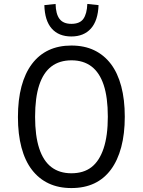

<svg xmlns="http://www.w3.org/2000/svg" viewBox="-20 -945 725 974"><path d="M342 9Q277 9 227 -14.5Q177 -38 142 -83.5Q107 -129 89 -196.5Q71 -264 71 -351Q71 -439 89 -506.5Q107 -574 142 -620.5Q177 -667 227 -690.5Q277 -714 342 -714Q408 -714 458 -690Q508 -666 542.5 -620.5Q577 -575 595 -507.5Q613 -440 613 -353Q613 -266 595 -198.5Q577 -131 542.5 -84.5Q508 -38 458 -14.5Q408 9 342 9ZM342 -66Q404 -66 444 -97Q484 -128 505.5 -192Q527 -256 527 -353Q527 -451 506 -514Q485 -577 444 -608Q403 -639 343 -639Q282 -639 241 -608Q200 -577 179 -513.5Q158 -450 158 -352Q158 -256 179 -192Q200 -128 241 -97Q282 -66 342 -66ZM342 -760Q278 -760 242.5 -800Q207 -840 205 -919L262 -925Q263 -874 282 -849Q301 -824 342 -824Q385 -824 403 -849.5Q421 -875 423 -925L480 -919Q477 -840 441 -800Q405 -760 342 -760Z"/></svg>

Font: Nunito Sans 7pt Condensed
Style: Regular
Weight: 400
Width: 3
Designer: Vernon Adams
Foundry: Vernon Adams
Version: Version 3.101;gftools[0.9.27]